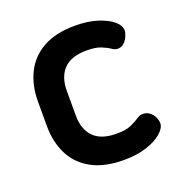

<svg xmlns="http://www.w3.org/2000/svg" viewBox="-96 -564 618 655"><g transform="rotate(-20 212.5 -236.0)"><path d="M247 8Q175 8 128.5 -18Q82 -44 60 -89Q38 -134 38 -191V-281Q38 -337 60 -382.5Q82 -428 128 -454Q174 -480 245 -480Q291 -480 325.5 -469Q360 -458 379.5 -441.5Q399 -425 399 -407Q399 -398 393.5 -385.5Q388 -373 378.5 -364.5Q369 -356 356 -356Q346 -356 334.5 -364Q323 -372 304 -379.5Q285 -387 253 -387Q197 -387 170 -359Q143 -331 143 -281V-191Q143 -141 170 -113Q197 -85 254 -85Q287 -85 306 -93.5Q325 -102 336.5 -110Q348 -118 359 -118Q373 -118 383.5 -110Q394 -102 399.5 -90Q405 -78 405 -68Q405 -51 384.5 -33Q364 -15 328.5 -3.5Q293 8 247 8Z"/></g></svg>

Font: Dosis ExtraLight SemiBold
Style: Regular
Weight: 600
Version: Version 3.001; ttfautohint (v1.8.2)